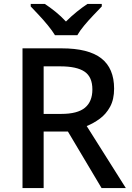

<svg xmlns="http://www.w3.org/2000/svg" viewBox="-20 -961 673 981"><path d="M295 -714Q432 -714 497.5 -663Q563 -612 563 -508Q563 -453 542.5 -415.5Q522 -378 490 -354.5Q458 -331 423 -317L623 0H499L327 -289H203V0H95V-714ZM288 -622H203V-379H293Q376 -379 414 -410.5Q452 -442 452 -504Q452 -568 412 -595Q372 -622 288 -622ZM261 -781Q247 -804 225 -831Q203 -858 179 -883.5Q155 -909 137 -928V-941H209Q235 -924 263.5 -901Q292 -878 317 -851Q344 -878 372.5 -901Q401 -924 427 -941H500V-928Q482 -909 457.5 -883.5Q433 -858 410.5 -831Q388 -804 375 -781Z"/></svg>

Font: Noto Sans Bengali Medium
Style: Regular
Weight: 500
Designer: Jelle Bosma - Monotype Design Team
Foundry: Monotype Imaging Inc.
Version: Version 2.003; ttfautohint (v1.8.4.7-5d5b)